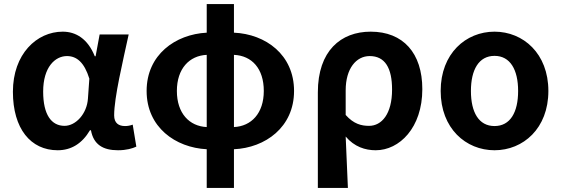

<svg xmlns="http://www.w3.org/2000/svg" viewBox="-20 -731 2782 952"><path d="M266 14C333 14 387 -19 426 -85H431C444 -14 491 14 565 14C607 14 637 5 656 -4L638 -113C625 -108 612 -106 600 -106C569 -106 546 -120 546 -159C546 -248 589 -426 618 -560H474L454 -452H450C415 -539 356 -574 291 -574C162 -574 44 -463 44 -276C44 -93 132 14 266 14ZM300 -107C235 -107 194 -162 194 -277C194 -398 253 -453 312 -453C360 -453 398 -422 423 -341L416 -242C411 -167 356 -107 300 -107Z M1005 -101C919 -105 857 -169 857 -280C857 -391 919 -455 1005 -459ZM1005 201H1140V9C1295 2 1438 -100 1438 -280C1438 -460 1297 -562 1140 -569V-711H1005V-569C850 -561 707 -460 707 -280C707 -100 850 1 1005 9ZM1140 -459C1229 -455 1288 -391 1288 -280C1288 -169 1226 -105 1140 -101Z M1556 201H1705C1701 114 1698 36 1694 -54C1737 -3 1791 14 1843 14C1960 14 2074 -97 2074 -289C2074 -468 1979 -574 1818 -574C1670 -574 1556 -479 1556 -273ZM1810 -107C1772 -107 1734 -116 1694 -161V-283C1694 -391 1746 -453 1813 -453C1889 -453 1924 -394 1924 -287C1924 -165 1872 -107 1810 -107Z M2432 14C2574 14 2699 -94 2699 -280C2699 -466 2574 -574 2432 -574C2290 -574 2165 -466 2165 -280C2165 -94 2290 14 2432 14ZM2432 -106C2354 -106 2315 -174 2315 -280C2315 -385 2354 -454 2432 -454C2510 -454 2549 -385 2549 -280C2549 -174 2510 -106 2432 -106Z"/></svg>

Font: Noto Sans JP
Style: Bold
Weight: 700
Designer: Ryoko NISHIZUKA 西塚涼子 (kana, bopomofo & ideographs); Paul D. Hunt (Latin, Greek & Cyrillic); Sandoll Communications 산돌커뮤니
Foundry: Adobe
Version: Version 2.004;hotconv 1.0.118;makeotfexe 2.5.65603